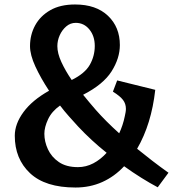

<svg xmlns="http://www.w3.org/2000/svg" viewBox="-20 -819 781 857"><path d="M684 17Q650 -1 611.5 -25Q573 -49 534 -77Q491 -31 436.5 -6.5Q382 18 317 18Q182 18 114 -46Q46 -110 46 -213Q46 -266 85 -319Q124 -372 199 -414Q162 -470 138 -522Q114 -574 114 -613Q114 -664 137 -706Q160 -748 204.5 -773.5Q249 -799 315 -799Q409 -799 462 -748.5Q515 -698 515 -618Q515 -559 478 -500.5Q441 -442 351 -396Q365 -379 379 -362Q393 -345 408 -328Q452 -278 512 -224Q520 -241 526.5 -260.5Q533 -280 537 -300Q539 -309 540.5 -317.5Q542 -326 542 -333Q542 -356 529 -373Q516 -390 484 -410L503 -460L673 -418Q656 -265 592 -155Q624 -129 659 -102Q694 -75 732 -48ZM300 -462Q359 -491 381 -530Q403 -569 403 -614Q403 -658 379 -687.5Q355 -717 318 -717Q294 -717 275.5 -701Q257 -685 246.5 -661.5Q236 -638 236 -613Q236 -581 254 -542Q272 -503 300 -462ZM456 -137Q422 -164 390 -193.5Q358 -223 329 -254Q308 -277 287.5 -300Q267 -323 248 -348Q211 -322 194.5 -286.5Q178 -251 178 -222Q178 -187 194 -152.5Q210 -118 243 -95.5Q276 -73 328 -73Q364 -73 396.5 -90Q429 -107 456 -137Z"/></svg>

Font: RocknRoll One
Style: Regular
Weight: 400
Designer: Fontworks Inc.
Foundry: Fontworks Inc.
Version: Version 1.100